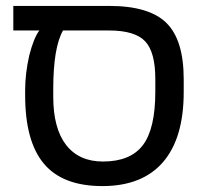

<svg xmlns="http://www.w3.org/2000/svg" viewBox="-20 -619 696 649"><path d="M65 -297V-314Q65 -371 79 -432Q94 -491 113 -516H25V-599H349Q484 -599 542.5 -541.5Q601 -484 601 -351V-308Q601 -152 531 -71Q461 10 326 10Q192 10 128.5 -65.5Q65 -141 65 -297ZM348 -516H193Q160 -458 160 -318V-292Q160 -185 203.5 -129Q247 -73 328 -73Q421 -73 463 -128.5Q505 -184 505 -309V-352Q505 -443 470.5 -479.5Q436 -516 348 -516Z"/></svg>

Font: Libra Sans
Style: Regular
Weight: 400
Foundry: Context Ltd
Version: Version 1.002